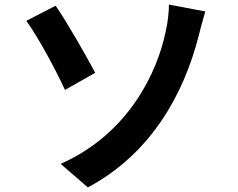

<svg xmlns="http://www.w3.org/2000/svg" viewBox="-20 -775 1040 839"><path d="M245 -59 364 44C646 -107 784 -371 847 -614C852 -634 866 -688 877 -725L718 -755C719 -731 714 -678 703 -633C668 -465 546 -192 245 -59ZM95 -684C149 -609 223 -471 264 -382L396 -457C359 -527 272 -680 223 -750L95 -684Z"/></svg>

Font: Noto Sans T Chinese Bold
Style: Bold
Weight: 700
Designer: Ryoko NISHIZUKA (kana & ideographs); Paul D. Hunt (Latin, Greek & Cyrillic); Wenlong ZHANG (bopomofo); Sandoll Communica
Foundry: Adobe Systems Incorporated
Version: Version 1.000;PS 1;hotconv 1.0.78;makeotf.lib2.5.61930